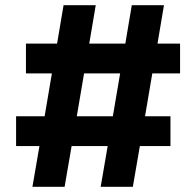

<svg xmlns="http://www.w3.org/2000/svg" viewBox="-20 -720 756 740"><path d="M368 0 395 -157H256L229 0H105L132 -157H42V-272H152L180 -437H80V-552H200L225 -700H349L324 -552H463L488 -700H612L587 -552H674V-437H567L539 -272H637V-157H519L492 0ZM415 -272 443 -437H304L276 -272Z"/></svg>

Font: Mach SemiBold
Style: Regular
Weight: 600
Version: Version 1.002